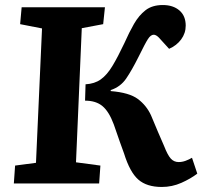

<svg xmlns="http://www.w3.org/2000/svg" viewBox="-20 -729 808 763"><path d="M320 -394Q356 -396 380.5 -413.5Q405 -431 426.5 -466.5Q448 -502 474 -557Q493 -600 512.5 -634Q532 -668 558.5 -688.5Q585 -709 627 -709Q668 -709 693 -687.5Q718 -666 718 -627Q718 -597 700 -572.5Q682 -548 652 -535L611 -580Q600 -591 591 -591Q579 -591 568 -574Q557 -557 530 -502Q504 -450 481.5 -417Q459 -384 420 -371V-367Q494 -361 528 -335.5Q562 -310 580 -271Q595 -235 607.5 -205.5Q620 -176 632 -149Q646 -113 658.5 -99Q671 -85 690 -85Q704 -85 717.5 -90Q731 -95 743 -102L764 -39Q738 -19 701 -2.5Q664 14 623 14Q563 14 529.5 -15.5Q496 -45 473 -119Q466 -138 456 -166Q446 -194 432 -235Q413 -286 387 -307.5Q361 -329 318 -329ZM147 -616 60 -633 66 -700H397L390 -633L305 -617L282 -84L379 -71L374 0H35L40 -71L123 -82Z"/></svg>

Font: Literata 12pt
Style: Bold Italic
Weight: 700
Italic angle: -2°
Designer: Latin by Veronika Burian and Jose Scaglione. Greek by Irene Vlachou. Cyrillic by Vera Evstafieva
Foundry: TypeTogether
Version: Version 3.002